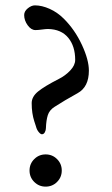

<svg xmlns="http://www.w3.org/2000/svg" viewBox="-20 -681 416 715"><path d="M114 -210Q112 -216 107.5 -230Q103 -244 100.5 -260.5Q98 -277 98 -297Q98 -321 122 -340.5Q146 -360 199 -387Q223 -399 241.5 -418.5Q260 -438 260 -458Q260 -509 234 -540.5Q208 -572 159 -573Q150 -573 136 -571Q122 -569 112 -569Q96 -569 83 -587Q70 -605 70 -625Q70 -639 83.5 -650Q97 -661 110 -661Q136 -661 165 -648Q194 -635 218 -611Q259 -570 285 -514Q311 -458 311 -418Q311 -357 269 -334Q220 -307 183 -283Q164 -271 158 -252Q152 -233 151 -204Q151 -196 147 -188.5Q143 -181 136 -181Q131 -181 124 -189.5Q117 -198 114 -210ZM90 -46Q90 -71 107.5 -88.5Q125 -106 150 -106Q175 -106 192.5 -88.5Q210 -71 210 -46Q210 -21 192.5 -3.5Q175 14 150 14Q125 14 107.5 -3.5Q90 -21 90 -46Z"/></svg>

Font: EB Garamond
Style: Regular
Weight: 400
Designer: Georg Duffner and Octavio Pardo
Foundry: Georg Duffner
Version: Version 1.000; ttfautohint (v1.6)